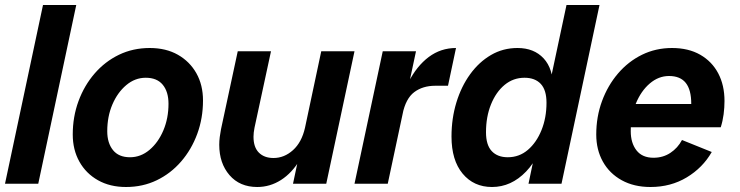

<svg xmlns="http://www.w3.org/2000/svg" viewBox="-36 -735 2961 768"><path d="M-16 0 136 -715H269L117 0Z M468 13Q404 13 356 -14Q308 -41 281.5 -88.5Q255 -136 255 -197Q255 -268 278 -330.5Q301 -393 342.5 -441Q384 -489 440 -516Q496 -543 563 -543Q628 -543 675.5 -516Q723 -489 749.5 -442Q776 -395 776 -333Q776 -262 753 -199.5Q730 -137 688.5 -89Q647 -41 591 -14Q535 13 468 13ZM484 -106Q527 -106 562 -135.5Q597 -165 617.5 -213.5Q638 -262 638 -320Q638 -368 615 -396Q592 -424 547 -424Q504 -424 469 -394.5Q434 -365 413.5 -317Q393 -269 393 -210Q393 -163 416 -134.5Q439 -106 484 -106Z M993 13Q923 13 882 -34.5Q841 -82 841 -156Q841 -171 843 -187Q845 -203 848 -218L915 -530H1048L982 -224Q980 -214 979 -205Q978 -196 978 -188Q978 -146 999.5 -124.5Q1021 -103 1058 -103Q1101 -103 1136 -134.5Q1171 -166 1184 -224L1249 -530H1382L1269 0H1136L1175 -184L1212 -224Q1196 -150 1164 -96.5Q1132 -43 1088 -15Q1044 13 993 13Z M1382 0 1495 -530H1628L1515 0ZM1545 -252Q1564 -340 1597.5 -405.5Q1631 -471 1679 -507Q1727 -543 1788 -543L1756 -392H1705Q1655 -392 1621 -366.5Q1587 -341 1574 -278Z M1932 13Q1859 13 1814.5 -40.5Q1770 -94 1770 -189Q1770 -261 1789.5 -325Q1809 -389 1844.5 -438Q1880 -487 1928 -515Q1976 -543 2034 -543Q2100 -543 2138.5 -501.5Q2177 -460 2176 -383L2152 -224Q2128 -111 2068.5 -49Q2009 13 1932 13ZM1995 -106Q2041 -106 2075.5 -135.5Q2110 -165 2130 -214.5Q2150 -264 2150 -324Q2150 -375 2127 -399.5Q2104 -424 2062 -424Q2017 -424 1982.5 -395.5Q1948 -367 1928 -317.5Q1908 -268 1908 -206Q1908 -155 1931 -130.5Q1954 -106 1995 -106ZM2078 0 2107 -139 2152 -265 2162 -396 2230 -715H2362L2210 0Z M2566 13Q2500 13 2451 -14Q2402 -41 2375.5 -88.5Q2349 -136 2349 -197Q2349 -268 2372 -330.5Q2395 -393 2436 -441Q2477 -489 2532 -516Q2587 -543 2652 -543Q2718 -543 2765 -516Q2812 -489 2837 -441.5Q2862 -394 2862 -331Q2862 -305 2858.5 -278Q2855 -251 2847 -226H2433L2453 -319H2770L2724 -265Q2727 -278 2728 -292Q2729 -306 2729 -320Q2729 -376 2707 -403.5Q2685 -431 2640 -431Q2598 -431 2563 -401Q2528 -371 2507.5 -321Q2487 -271 2487 -210Q2487 -163 2510 -133.5Q2533 -104 2578 -104Q2616 -104 2645.5 -123.5Q2675 -143 2692 -175L2811 -127Q2775 -64 2711 -25.5Q2647 13 2566 13Z"/></svg>

Font: Radio Canada Big SemiBold
Style: Italic
Weight: 600
Italic angle: -12°
Designer: Étienne Aubert Bonn
Foundry: Coppers and Brasses
Version: Version 1.001